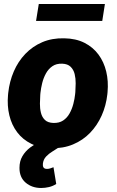

<svg xmlns="http://www.w3.org/2000/svg" viewBox="-20 -729 585 957"><path d="M20 -255.9 21 -266.1Q27.3 -323.2 48.8 -373Q70.3 -422.9 106.2 -460.4Q142.1 -498 190.9 -518.8Q239.7 -539.6 300.3 -538.1Q358.4 -537.1 400.9 -515.6Q443.4 -494.1 470.7 -457.3Q498 -420.4 509.5 -372.3Q521 -324.2 516.1 -270L515.1 -259.3Q508.8 -202.6 486.8 -153.3Q464.8 -104 429 -66.9Q393.1 -29.8 344.2 -9.3Q295.4 11.2 235.4 9.8Q178.2 8.8 135.5 -12.5Q92.8 -33.7 65.4 -70.1Q38.1 -106.4 26.6 -154.1Q15.1 -201.7 20 -255.9ZM181.6 -266.1 180.7 -255.9Q179.2 -235.8 179 -212.2Q178.7 -188.5 184.1 -166.7Q189.5 -145 203.9 -131.1Q218.3 -117.2 245.6 -116.2Q274.9 -115.2 294.7 -128.4Q314.5 -141.6 326.7 -163.6Q338.9 -185.5 345.5 -210.9Q352.1 -236.3 354.5 -259.8L355.5 -270Q356.9 -289.6 357.2 -313.7Q357.4 -337.9 352.1 -359.9Q346.7 -381.8 332 -396.2Q317.4 -410.6 290 -411.6Q260.7 -412.6 241 -398.9Q221.2 -385.3 209 -363Q196.8 -340.8 190.4 -315.2Q184.1 -289.6 181.6 -266.1ZM181.6 -24.9 274.4 4.9Q259.3 15.1 241.5 25.9Q223.6 36.6 210 51Q196.3 65.4 193.8 86.4Q192.4 97.7 196.5 105Q200.7 112.3 212.4 112.8Q221.7 113.3 230.2 110.4Q238.8 107.4 246.6 104.5L260.3 188Q243.7 198.7 224.1 203.4Q204.6 208 185.1 208Q139.2 208 107.9 181.4Q76.7 154.8 77.1 107.4Q77.1 74.2 91.8 49.3Q106.4 24.4 130.4 6.3Q154.3 -11.7 181.6 -24.9ZM502.9 -709 489.7 -624.5H159.7L173.3 -709Z"/></svg>

Font: Roboto Black
Style: Italic
Weight: 900
Italic angle: -12°
Designer: Christian Robertson
Foundry: Google
Version: Version 3.0; 2020